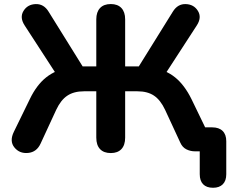

<svg xmlns="http://www.w3.org/2000/svg" viewBox="-20 -733 1116 930"><path d="M947.5 110.9V-49.4L997.3 0H924.2Q902.1 0 882.8 -9.7Q863.4 -19.4 853.4 -41.9L779.5 -201.4Q757.1 -248.9 725.8 -269.8Q694.6 -290.8 645.6 -290.8H586.2V-66.4Q586.2 -30.1 568.1 -10.8Q549.9 8.4 516.8 8.4Q482.7 8.4 464.6 -10.8Q446.4 -30.1 446.4 -66.4V-290.8H387Q338 -290.8 306.4 -269.8Q274.7 -248.9 252.4 -201.4L176.8 -37.9Q157.8 3.8 116.2 7.8Q74.6 11.8 49.7 -18.9Q24.8 -49.6 47.5 -95.3L124.6 -253.3Q157.4 -321.5 203.6 -358.2Q249.8 -394.9 315.8 -405.9L258.3 -365L100.1 -608.7Q74.2 -647.8 93.7 -679.8Q113.1 -711.8 152.8 -713.2Q192.4 -714.6 215.8 -675.9L391 -394.1L366.4 -411.5H446.4V-639.4Q446.4 -674.7 464.6 -694.1Q482.7 -713.4 516.8 -713.4Q549.9 -713.4 568.1 -694.2Q586.2 -674.9 586.2 -639.4V-411.5H667L641.6 -394.1L816.8 -675.9Q840.3 -714.6 879.9 -713.2Q919.5 -711.8 938.9 -679.8Q958.4 -647.8 932.5 -608.7L774.3 -365L716.8 -405.9Q782.8 -394.9 828.2 -358.2Q873.6 -321.5 907.3 -253.3L1002.4 -56.9L953.3 -116.1H1008.1Q1040.5 -116.1 1058.3 -98.8Q1076 -81.4 1076 -48.9V110.9Q1076 142.6 1059.3 159.5Q1042.5 176.5 1011.9 176.5Q980.4 176.5 963.9 159.5Q947.5 142.6 947.5 110.9Z"/></svg>

Font: SN Pro Thin
Style: Regular
Weight: 200
Designer: Tobias Whetton
Foundry: Supernotes
Version: Version 1.003;Glyphs 3.3 (3324)